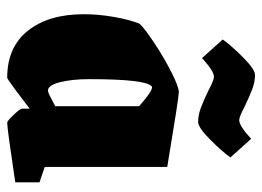

<svg xmlns="http://www.w3.org/2000/svg" viewBox="-120 -614 746 547"><g transform="rotate(90 253.5 -340.0)"><path d="M20 -205Q20 -248 28 -292.5Q36 -337 47 -364Q61 -379 102.5 -406.5Q144 -434 185.5 -455Q227 -476 242 -476Q257 -476 455 -443V-94L499 -79V-10Q346 13 329 13Q324 13 306.5 -5.5Q289 -24 289 -30V-51Q266 -33 235 -10Q204 13 201 13Q114 13 67 -46Q20 -105 20 -205ZM282 -124V-363Q234 -405 226 -399Q205 -384 205 -220Q205 -173 213.5 -138Q222 -103 238 -103Q244 -103 282 -124ZM238 -560Q208 -576 198 -576Q182 -576 145 -542L92 -601Q108 -624 142.5 -658.5Q177 -693 193 -693Q213 -693 234 -685Q255 -677 282 -664Q312 -648 322 -648Q338 -648 375 -682L428 -623Q412 -600 377.5 -565.5Q343 -531 327 -531Q307 -531 286 -539Q265 -547 238 -560Z"/></g></svg>

Font: Grenze Black
Style: Regular
Weight: 900
Designer: Renata Polastri
Foundry: Omnibus-Type
Version: Version 1.002; ttfautohint (v1.8)